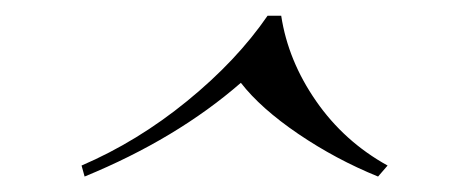

<svg xmlns="http://www.w3.org/2000/svg" viewBox="-20 -548 575 246"><path d="M288.6 -441.9Q206.1 -370.1 88.4 -321.8L84.5 -335.9Q156.2 -366.7 219.7 -418.5Q283.2 -470.2 322.8 -527.8H340.3Q349.1 -470.2 385 -418.5Q420.9 -366.7 476.6 -335.9L464.4 -321.8Q410.2 -343.8 362.1 -376.5Q314 -409.2 288.6 -441.9Z"/></svg>

Font: PlayfairDisplaySC-Italic
Style: Italic
Weight: 400
Italic angle: -14°
Designer: Claus Eggers Sørensen
Foundry: Claus Eggers Sørensen
Version: Version 1.004;PS 001.004;hotconv 1.0.70;makeotf.lib2.5.58329